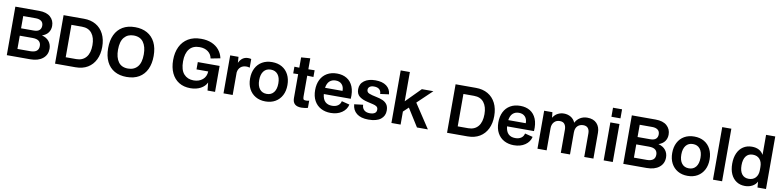

<svg xmlns="http://www.w3.org/2000/svg" viewBox="-5 -1812 11563 2842"><g transform="rotate(10 5776.5 -391.0)"><path d="M77 0V-729H434Q546 -729 604.5 -677Q663 -625 663 -542Q663 -486 633 -443Q603 -400 539 -378Q610 -360 647 -313Q684 -266 684 -202Q684 -110 615.5 -55Q547 0 428 0ZM405 -612H216V-428H405Q465 -428 491.5 -453Q518 -478 518 -520Q518 -567 487 -589.5Q456 -612 405 -612ZM408 -317H216V-118H408Q535 -118 535 -218Q535 -265 504.5 -291Q474 -317 408 -317Z M802 0V-729H1108Q1212 -729 1288 -685Q1364 -641 1405.5 -559Q1447 -477 1447 -364Q1447 -255 1407 -173Q1367 -91 1291.5 -45.5Q1216 0 1108 0ZM1100 -608H941V-121H1100Q1194 -121 1247 -184Q1300 -247 1300 -366Q1300 -478 1249.5 -543Q1199 -608 1100 -608Z M1877 10Q1772 10 1695.5 -33Q1619 -76 1577.5 -160Q1536 -244 1536 -364Q1536 -480 1575.5 -563.5Q1615 -647 1691 -692.5Q1767 -738 1877 -738Q1982 -738 2059 -695Q2136 -652 2178 -569Q2220 -486 2220 -365Q2220 -250 2180.5 -165.5Q2141 -81 2064.5 -35.5Q1988 10 1877 10ZM1877 -116Q1968 -116 2020 -177Q2072 -238 2072 -364Q2072 -480 2023.5 -546.5Q1975 -613 1877 -613Q1788 -613 1736 -552Q1684 -491 1684 -365Q1684 -250 1731.5 -183Q1779 -116 1877 -116Z M2836 10Q2736 10 2664 -34.5Q2592 -79 2553 -161.5Q2514 -244 2514 -357Q2514 -472 2555.5 -557.5Q2597 -643 2676 -690.5Q2755 -738 2870 -738Q2961 -738 3029.5 -708.5Q3098 -679 3141 -626Q3184 -573 3199 -503L3056 -475Q3045 -538 2995 -575.5Q2945 -613 2868 -613Q2766 -613 2714 -547.5Q2662 -482 2662 -363Q2662 -234 2717 -173Q2772 -112 2863 -112Q2945 -112 2998.5 -157Q3052 -202 3055 -280H2879V-390H3207V0H3094L3082 -119Q3055 -60 2989.5 -25Q2924 10 2836 10Z M3334 0V-571H3459L3465 -482Q3511 -578 3602 -578Q3632 -578 3650 -572V-443H3644Q3627 -450 3600 -450Q3546 -450 3512.5 -420.5Q3479 -391 3472 -339V0Z M3964 10Q3879 10 3815.5 -27Q3752 -64 3717.5 -130Q3683 -196 3683 -285Q3683 -374 3717.5 -441Q3752 -508 3815.5 -544.5Q3879 -581 3964 -581Q4050 -581 4113 -544.5Q4176 -508 4210.5 -441Q4245 -374 4245 -285Q4245 -196 4210.5 -130Q4176 -64 4113 -27Q4050 10 3964 10ZM3964 -103Q4032 -103 4070 -151Q4108 -199 4108 -286Q4108 -373 4070 -420.5Q4032 -468 3964 -468Q3896 -468 3858 -420Q3820 -372 3820 -285Q3820 -199 3858 -151Q3896 -103 3964 -103Z M4504 8Q4373 8 4373 -112V-472L4299 -470V-571L4373 -569V-724L4509 -734V-569L4603 -571V-470L4509 -473V-160Q4509 -128 4517.5 -117.5Q4526 -107 4554 -107Q4569 -107 4581.5 -109Q4594 -111 4602 -114V-6Q4580 1 4553.5 4.5Q4527 8 4504 8Z M4944 10Q4861 10 4797 -24.5Q4733 -59 4697 -125Q4661 -191 4661 -285Q4661 -374 4694.5 -441Q4728 -508 4791 -544.5Q4854 -581 4940 -581Q5026 -581 5088 -543Q5150 -505 5180.5 -430.5Q5211 -356 5203 -248H4798Q4806 -170 4844 -134Q4882 -98 4946 -98Q5000 -98 5035 -122Q5070 -146 5079 -190L5198 -160Q5181 -84 5112.5 -37Q5044 10 4944 10ZM4938 -476Q4882 -476 4846 -443Q4810 -410 4800 -342H5063Q5064 -404 5030.5 -440Q4997 -476 4938 -476Z M5512 10Q5398 10 5335.5 -40Q5273 -90 5267 -177L5399 -193Q5399 -144 5430 -115Q5461 -86 5517 -86Q5563 -86 5590 -103Q5617 -120 5617 -157Q5617 -188 5597 -203Q5577 -218 5541.5 -226Q5506 -234 5460 -245Q5378 -263 5332 -299.5Q5286 -336 5286 -408Q5286 -488 5349 -534.5Q5412 -581 5517 -581Q5622 -581 5682.5 -536Q5743 -491 5749 -411L5619 -394Q5619 -438 5591.5 -462.5Q5564 -487 5512 -487Q5470 -487 5447 -469.5Q5424 -452 5424 -424Q5424 -386 5461 -370.5Q5498 -355 5574 -340Q5626 -330 5667.5 -312Q5709 -294 5733.5 -260Q5758 -226 5758 -167Q5758 -87 5696.5 -38.5Q5635 10 5512 10Z M5858 0V-790H5996V-350L6215 -571H6388L6168 -361L6406 0H6242L6073 -269L5996 -196V0Z M6694 0V-729H7000Q7104 -729 7180 -685Q7256 -641 7297.5 -559Q7339 -477 7339 -364Q7339 -255 7299 -173Q7259 -91 7183.5 -45.5Q7108 0 7000 0ZM6992 -608H6833V-121H6992Q7086 -121 7139 -184Q7192 -247 7192 -366Q7192 -478 7141.5 -543Q7091 -608 6992 -608Z M7698 10Q7615 10 7551 -24.5Q7487 -59 7451 -125Q7415 -191 7415 -285Q7415 -374 7448.5 -441Q7482 -508 7545 -544.5Q7608 -581 7694 -581Q7780 -581 7842 -543Q7904 -505 7934.5 -430.5Q7965 -356 7957 -248H7552Q7560 -170 7598 -134Q7636 -98 7700 -98Q7754 -98 7789 -122Q7824 -146 7833 -190L7952 -160Q7935 -84 7866.5 -37Q7798 10 7698 10ZM7692 -476Q7636 -476 7600 -443Q7564 -410 7554 -342H7817Q7818 -404 7784.5 -440Q7751 -476 7692 -476Z M8053 0V-571H8177L8186 -489Q8215 -537 8258.5 -559Q8302 -581 8350 -581Q8407 -581 8453 -554Q8499 -527 8522 -473Q8547 -524 8594.5 -552.5Q8642 -581 8701 -581Q8794 -581 8844 -528Q8894 -475 8894 -387V0H8756V-355Q8756 -404 8732.5 -432.5Q8709 -461 8662 -461Q8609 -461 8575.5 -427.5Q8542 -394 8542 -330V0H8404V-349Q8404 -399 8381.5 -430Q8359 -461 8309 -461Q8255 -461 8223 -425Q8191 -389 8191 -333V0Z M9048 0V-571H9185V0ZM9049 -656V-792H9185V-656Z M9343 0V-729H9700Q9812 -729 9870.5 -677Q9929 -625 9929 -542Q9929 -486 9899 -443Q9869 -400 9805 -378Q9876 -360 9913 -313Q9950 -266 9950 -202Q9950 -110 9881.5 -55Q9813 0 9694 0ZM9671 -612H9482V-428H9671Q9731 -428 9757.5 -453Q9784 -478 9784 -520Q9784 -567 9753 -589.5Q9722 -612 9671 -612ZM9674 -317H9482V-118H9674Q9801 -118 9801 -218Q9801 -265 9770.5 -291Q9740 -317 9674 -317Z M10309 10Q10224 10 10160.5 -27Q10097 -64 10062.5 -130Q10028 -196 10028 -285Q10028 -374 10062.5 -441Q10097 -508 10160.5 -544.5Q10224 -581 10309 -581Q10395 -581 10458 -544.5Q10521 -508 10555.5 -441Q10590 -374 10590 -285Q10590 -196 10555.5 -130Q10521 -64 10458 -27Q10395 10 10309 10ZM10309 -103Q10377 -103 10415 -151Q10453 -199 10453 -286Q10453 -373 10415 -420.5Q10377 -468 10309 -468Q10241 -468 10203 -420Q10165 -372 10165 -285Q10165 -199 10203 -151Q10241 -103 10309 -103Z M10691 0V-790H10828V0Z M10930 -283Q10930 -374 10960 -441Q10990 -508 11045.5 -544.5Q11101 -581 11176 -581Q11298 -581 11350 -489V-790H11488V0H11360L11353 -88Q11330 -42 11281.5 -16Q11233 10 11172 10Q11098 10 11043.5 -26Q10989 -62 10959.5 -127.5Q10930 -193 10930 -283ZM11070 -284Q11070 -197 11106 -150.5Q11142 -104 11208 -104Q11274 -104 11312 -146Q11350 -188 11350 -262V-306Q11350 -382 11312.5 -424.5Q11275 -467 11209 -467Q11142 -467 11106 -419.5Q11070 -372 11070 -284Z"/></g></svg>

Font: BDO Grotesk DemiBold
Style: Regular
Weight: 600
Designer: Deni Anggara
Foundry: Lokal Container
Version: Version 2.000